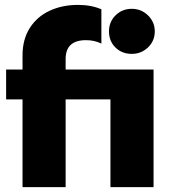

<svg xmlns="http://www.w3.org/2000/svg" viewBox="-20 -764 722 784"><path d="M72 -358H5V-480H72V-538Q72 -603 101.5 -649.5Q131 -696 182.5 -720Q234 -744 298 -744Q353 -744 394 -726V-586Q366 -600 331 -600Q248 -600 248 -523V-480H607V0H431V-358H248V0H72ZM425 -636Q425 -675 452 -701.5Q479 -728 518 -728Q557 -728 584.5 -701Q612 -674 612 -636Q612 -597 584.5 -570.5Q557 -544 518 -544Q478 -544 451.5 -570Q425 -596 425 -636Z"/></svg>

Font: Prompt ExtraBold
Style: Regular
Weight: 800
Designer: Katatrad Team
Foundry: CadsonDemak
Version: Version 1.001